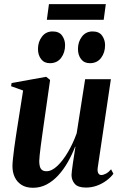

<svg xmlns="http://www.w3.org/2000/svg" viewBox="-20 -878 573 910"><path d="M136.5 12Q103.5 12 82 -1.8Q60.5 -15.5 49.8 -38.5Q39 -61.5 39 -90.5Q39 -103.5 41.5 -127Q44 -150.5 47.5 -177.2Q51 -204 54.8 -227.8Q58.5 -251.5 60.5 -265.5L89.5 -449L32.5 -469.5L35 -484.5L199 -514L217.5 -499L186 -279Q183.5 -261 180 -236.2Q176.5 -211.5 173.2 -186.8Q170 -162 168 -142.5Q166 -123 166 -115Q166 -99.5 169 -88.8Q172 -78 179.5 -72.2Q187 -66.5 200.5 -66.5Q225.5 -66.5 252 -91.8Q278.5 -117 302.5 -158Q326.5 -199 343.5 -246.5L383.5 -502.5H505.5L443 -82Q441 -66 445.8 -57.2Q450.5 -48.5 460 -48.5Q470 -48.5 482.5 -55.2Q495 -62 506.5 -75.5L517.5 -54.5Q504.5 -37 484.2 -22Q464 -7 439.2 2Q414.5 11 387 11Q349.5 11 334.2 -6.8Q319 -24.5 319 -49Q319 -54.5 320.8 -69.5Q322.5 -84.5 325.5 -104.5Q328.5 -124.5 331.8 -145.2Q335 -166 337.5 -182.5H336Q321 -144 301 -109Q281 -74 256 -46.8Q231 -19.5 201.2 -3.8Q171.5 12 136.5 12ZM216.5 -578.5Q189.5 -578.5 174.8 -597.8Q160 -617 160 -646Q160 -679.5 178.8 -704.2Q197.5 -729 229.5 -729Q260.5 -729 274.5 -709Q288.5 -689 288.5 -664Q288.5 -628.5 269.5 -603.5Q250.5 -578.5 216.5 -578.5ZM406 -578.5Q379 -578.5 364.2 -597.8Q349.5 -617 349.5 -646Q349.5 -679.5 368.2 -704.2Q387 -729 419 -729Q450 -729 464 -709Q478 -689 478 -664Q478 -628.5 459 -603.5Q440 -578.5 406 -578.5ZM212 -858.5H481.5L471.5 -784H202Z"/></svg>

Font: Merriweather 144pt SemiBold
Style: Italic
Weight: 600
Italic angle: -7.8°
Version: Version 2.101